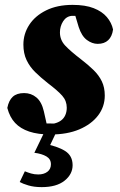

<svg xmlns="http://www.w3.org/2000/svg" viewBox="-20 -536 494 788"><path d="M187 16Q136 16 100 4Q64 -8 42 -31.5Q20 -55 10 -93Q16 -124 32.5 -139Q49 -154 79 -154Q108 -154 129.5 -136Q151 -118 160 -79L175 -12L111 -30Q133 -30 156 -29.5Q179 -29 202 -29Q219 -33 230.5 -41.5Q242 -50 248 -63.5Q254 -77 254 -94Q254 -122 235.5 -143Q217 -164 176 -195Q147 -218 124.5 -240Q102 -262 89 -289.5Q76 -317 76 -353Q76 -397 100 -434Q124 -471 169.5 -493.5Q215 -516 278 -516Q330 -516 364.5 -502.5Q399 -489 418.5 -466Q438 -443 444 -415Q440 -386 424 -371Q408 -356 381 -356Q358 -356 336.5 -372Q315 -388 303 -425L285 -485L344 -471Q326 -471 309 -471Q292 -471 275 -471Q252 -469 239 -448.5Q226 -428 226 -403Q226 -372 247.5 -349Q269 -326 312 -293Q342 -270 364 -248.5Q386 -227 398 -202Q410 -177 410 -144Q410 -98 382.5 -62Q355 -26 305.5 -5Q256 16 187 16ZM121 91 165 0H214L177 78L158 53Q216 64 247 83.5Q278 103 278 142Q278 179 245 205.5Q212 232 151 232Q120 232 96.5 225Q73 218 61 211L82 167Q94 172 107.5 176Q121 180 137 180Q160 180 174.5 169Q189 158 189 138Q189 117 170.5 106Q152 95 121 91Z"/></svg>

Font: Source Serif 4 ExtraBold
Style: Italic
Weight: 800
Italic angle: -12°
Designer: Frank Grießhammer
Foundry: Adobe Systems Incorporated
Version: Version 4.004;hotconv 1.0.116;makeotfexe 2.5.65601